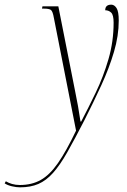

<svg xmlns="http://www.w3.org/2000/svg" viewBox="-154 -563 544 823"><path d="M-68 240Q-84 240 -103 235.5Q-122 231 -134 223L-129 214Q-118 221 -102.5 225.5Q-87 230 -69 230Q-18 230 20.5 208.5Q59 187 94.5 136Q130 85 172 -3L77 -486Q72 -515 64 -520.5Q56 -526 36 -526H26L28 -536H96L168 -172Q175 -138 180.5 -107.5Q186 -77 191 -42H194Q224 -99 256.5 -166.5Q289 -234 311 -309.5Q333 -385 333 -466Q333 -499 322.5 -509Q312 -519 297 -519Q297 -543 323 -543Q336 -543 345.5 -528.5Q355 -514 355 -475Q355 -410 334.5 -340.5Q314 -271 280.5 -198Q247 -125 208 -48Q166 34 134.5 89.5Q103 145 73.5 178Q44 211 10.5 225.5Q-23 240 -68 240Z"/></svg>

Font: Noto Serif Display ExtraCondensed Thin
Style: Italic
Weight: 100
Width: 2
Italic angle: -12°
Designer: Monotype Design Team
Foundry: Monotype Imaging Inc.
Version: Version 2.009